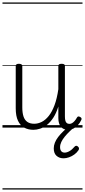

<svg xmlns="http://www.w3.org/2000/svg" viewBox="-20 -1030 686 1550"><path d="M250 18Q209 18 176.5 1Q144 -16 125.5 -54.5Q107 -93 107 -156V-496Q107 -506 113 -510.5Q119 -515 132 -515Q146 -515 153 -510.5Q160 -506 160 -496V-163Q160 -120 169.5 -90.5Q179 -61 200.5 -46Q222 -31 256 -31Q287 -31 317 -46Q347 -61 373.5 -94Q400 -127 420 -180.5Q440 -234 451 -310V-497Q451 -507 457.5 -511Q464 -515 478 -515Q491 -515 497.5 -511Q504 -507 504 -497V-91Q504 -72 507 -58.5Q510 -45 518 -37.5Q526 -30 540 -30Q551 -30 561 -35.5Q571 -41 581.5 -52.5Q592 -64 602 -82Q607 -90 613.5 -90Q620 -90 628 -85Q636 -81 638 -74.5Q640 -68 636 -61Q625 -37 608 -19Q591 -1 571.5 8.5Q552 18 531 18Q511 18 496.5 12Q482 6 472 -6Q462 -18 456.5 -35.5Q451 -53 451 -77V-170Q434 -116 410.5 -80Q387 -44 360 -22.5Q333 -1 304.5 8.5Q276 18 250 18ZM493 248Q459 248 436.5 228Q414 208 414 168Q414 145 423 122Q432 99 449.5 76Q467 53 491.5 29.5Q516 6 547 -20L589 -18V-13Q565 9 542.5 30.5Q520 52 502.5 73.5Q485 95 475 116Q465 137 465 158Q465 179 474.5 190.5Q484 202 502 202Q520 202 541 190Q562 178 582 154Q587 148 594 147Q601 146 608 152Q616 158 617.5 166Q619 174 614 182Q601 202 580.5 217Q560 232 537 240Q514 248 493 248ZM0 490H646V500H0ZM0 -20H646V0H0ZM0 -505H646V-500H0ZM0 -1010H646V-1000H0Z"/></svg>

Font: Playwrite PE Guides
Style: Regular
Weight: 400
Designer: Veronika Burian, José Scaglione
Foundry: TypeTogether
Version: Version 1.003